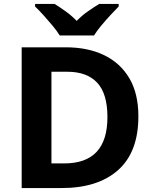

<svg xmlns="http://www.w3.org/2000/svg" viewBox="-20 -954 780 974"><path d="M682 -364Q682 -183 579.5 -91.5Q477 0 292 0H90V-714H314Q426 -714 508.5 -674Q591 -634 636.5 -556.5Q682 -479 682 -364ZM525 -360Q525 -479 473 -534.5Q421 -590 322 -590H241V-125H306Q525 -125 525 -360ZM283 -774Q269 -797 246.5 -824Q224 -851 200.5 -877Q177 -903 158 -921V-934H257Q283 -918 313 -896.5Q343 -875 369 -848Q395 -875 426 -896.5Q457 -918 483 -934H582V-921Q564 -903 540 -877Q516 -851 493.5 -824Q471 -797 457 -774Z"/></svg>

Font: Noto Sans Sinhala
Style: Bold
Weight: 700
Designer: Jelle Bosma - Monotype Design Team
Foundry: Monotype Imaging Inc.
Version: Version 2.006; ttfautohint (v1.8.4.7-5d5b)